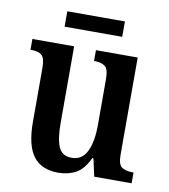

<svg xmlns="http://www.w3.org/2000/svg" viewBox="-79 -746 727 824"><g transform="rotate(10 285.0 -334.5)"><path d="M229 10Q156 10 120.5 -37Q85 -84 85 -187V-420Q85 -464 70 -476.5Q55 -489 24 -489H21V-536H203V-202Q203 -133 218 -98Q233 -63 275 -63Q321 -63 341.5 -106Q362 -149 362 -221V-421Q362 -466 345 -477.5Q328 -489 301 -489H298V-536H480V-112Q480 -68 498 -57.5Q516 -47 542 -47H548V0H385L368 -77H363Q340 -27 306.5 -8.5Q273 10 229 10ZM148 -612V-679H399V-612Z"/></g></svg>

Font: Noto Serif Thai Condensed SemiBold
Style: Regular
Weight: 600
Width: 3
Designer: Monotype Design Team
Foundry: Monotype Imaging Inc.
Version: Version 2.002; ttfautohint (v1.8.4.7-5d5b)